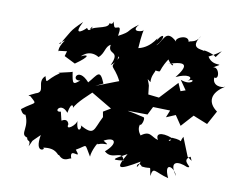

<svg xmlns="http://www.w3.org/2000/svg" viewBox="-69 -650 975 783"><g transform="rotate(10 418.5 -259.0)"><path d="M754 -49 735 -63 704 -140C686 -106 716 -126 659 -128C654 -99 631 -123 671 -121C632 -141 584 -143 604 -109C573 -117 567 -144 527 -112C556 -97 508 -123 521 -159C525 -149 539 -183 531 -190C460 -207 475 -201 462 -205L544 -204L561 -238L632 -236L620 -206L658 -222L685 -182L730 -232L790 -208L821 -265C779 -295 780 -336 837 -371C821 -362 783 -366 786 -400C812 -391 796 -460 766 -435C834 -475 775 -434 748 -480C806 -509 809 -529 777 -483C763 -496 715 -506 727 -499C715 -505 663 -498 704 -558C683 -515 652 -539 658 -516C663 -563 589 -529 609 -515C556 -567 555 -505 530 -488C563 -523 556 -552 528 -508C537 -539 519 -477 460 -464C460 -468 464 -528 470 -542C474 -534 411 -519 447 -559C395 -522 425 -528 370 -499C381 -562 353 -514 347 -537C335 -574 350 -535 327 -544C326 -514 248 -526 244 -489C276 -557 256 -478 240 -509C222 -490 188 -469 220 -530C170 -482 180 -485 142 -424C153 -434 117 -413 160 -443C132 -405 143 -388 143 -397L176 -401L170 -380L216 -357C276 -399 263 -405 234 -390C231 -384 260 -428 307 -400C330 -420 325 -447 347 -458C339 -412 393 -446 361 -376C404 -410 375 -428 390 -412C353 -356 372 -387 407 -318L391 -312L314 -282L345 -297C321 -356 315 -327 283 -291C231 -350 210 -283 250 -293C223 -270 221 -272 213 -323C215 -320 135 -306 163 -308C108 -270 119 -250 107 -286C73 -256 122 -222 80 -210C80 -210 37 -191 60 -195C97 -162 85 -178 32 -136C50 -96 71 -130 49 -126C83 -69 41 -36 77 -26C80 -6 95 -24 89 8C108 -29 87 -3 130 -46C115 38 165 7 148 3C206 -7 212 28 217 21C241 49 262 24 269 27C250 -24 318 32 281 -12C328 -38 309 -48 343 6C343 -18 368 -64 364 -49C398 -63 420 -46 386 -68C433 -93 446 -66 399 -26C435 7 469 -47 480 -2C419 6 445 -5 492 -31C452 38 463 42 550 -10C532 47 533 -22 558 9C605 15 587 -7 599 41C604 -2 615 23 672 37C641 -29 689 -14 702 23C661 -35 700 -39 740 -21C771 -20 705 -42 747 -65ZM194 -154C161 -145 188 -195 221 -154C230 -209 245 -181 238 -175C253 -206 298 -243 307 -253L393 -202L363 -184L367 -162C337 -104 347 -78 280 -115C298 -111 272 -63 267 -131C270 -114 224 -77 233 -109C222 -148 176 -94 203 -117ZM680 -328 660 -321 646 -353 578 -280 533 -285 529 -321C522 -347 511 -353 533 -336C529 -379 567 -394 525 -388C586 -385 545 -372 589 -440C616 -397 623 -437 589 -421C670 -449 671 -426 630 -374C674 -396 707 -388 681 -367C716 -389 705 -347 653 -367Z"/></g></svg>

Font: Asimov Aggro
Style: CondIt
Weight: 500
Designer: Google
Version: Version 2.000980; 2014